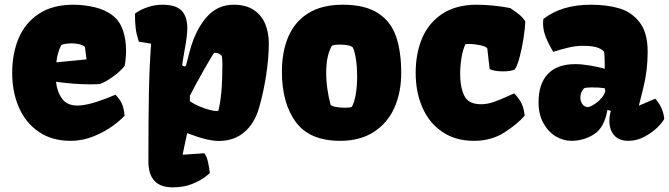

<svg xmlns="http://www.w3.org/2000/svg" viewBox="-20 -599 2892 830"><path d="M296.9 -578.6Q343.3 -578.6 389.6 -567.6Q436 -556.6 468.3 -531.2Q498 -507.3 511.5 -468Q524.9 -428.7 524.9 -380.9Q524.9 -349.1 519.5 -315.9Q513.7 -306.2 496.6 -290.3Q479.5 -274.4 456.5 -259.3Q433.6 -244.1 412.1 -235.8Q391.6 -234.4 369.6 -234.4Q331.1 -234.4 291.5 -237.8Q252 -241.2 222.2 -245.6Q226.1 -204.1 247.6 -173.3Q269 -142.6 315.9 -142.6Q320.3 -142.6 330.1 -143.6Q359.9 -146.5 399.7 -159.4Q439.5 -172.4 479 -189.5Q497.6 -170.9 506.3 -152.3Q515.1 -133.8 518.6 -99.1Q503.4 -81.5 469.5 -56.2Q435.5 -30.8 386.7 -10.5Q337.9 9.8 284.7 9.8Q204.6 9.8 147.7 -29.1Q90.8 -67.9 61.8 -134.5Q32.7 -201.2 32.7 -283.7Q32.7 -368.2 61 -434.6Q89.4 -501 148.7 -539.8Q208 -578.6 296.9 -578.6ZM347.2 -396Q340.3 -403.3 324.2 -407.5Q308.1 -411.6 290.5 -411.6Q276.4 -411.6 262 -409.2Q247.6 -406.7 244.6 -403.8Q228 -371.1 223.6 -329.6L354 -342.3Z M580.1 -418.9Q569.8 -450.7 566.7 -475.6Q563.5 -500.5 563.5 -540Q571.3 -546.9 588.9 -555.9Q606.4 -564.9 630.9 -571.8Q655.3 -578.6 681.2 -578.6Q740.2 -578.6 764.9 -553.2Q789.6 -527.8 789.6 -477.1Q789.6 -448.7 781.2 -400.4Q767.6 -322.8 767.6 -318.8Q767.6 -316.4 771 -314.2Q774.4 -312 778.3 -312Q782.7 -312 784.2 -315.4L789.1 -335L799.8 -376.5Q823.7 -466.8 871.1 -522.7Q918.5 -578.6 990.2 -578.6Q1043.9 -578.6 1077.9 -555.4Q1111.8 -532.2 1127 -494.4Q1142.1 -456.5 1142.1 -411.1Q1142.1 -349.6 1130.4 -273.2Q1118.7 -196.8 1099.1 -130.4Q1080.1 -65.4 1035.9 -27.6Q991.7 10.3 925.8 10.3Q901.9 10.3 869.9 2.7Q837.9 -4.9 789.1 -23.4L769.5 68.8L770.5 69.8L863.8 63.5Q873 76.7 877.7 95.5Q882.3 114.3 885.7 138.7L887.2 148.4Q887.2 150.4 865.7 166.7Q844.2 183.1 808.6 197Q772.9 210.9 726.6 210.9Q621.6 210.9 621.6 99.1V65.4Q621.6 -83.5 623.8 -200Q626 -316.4 633.3 -410.2ZM941.4 -319.8Q941.4 -342.8 939 -356.9Q927.7 -371.1 906.7 -371.1Q899.9 -365.2 859.9 -294.2Q819.8 -223.1 800.8 -185.1V-161.6Q827.6 -143.1 862.8 -131.1Q897.9 -119.1 916.5 -119.1Q920.9 -119.1 923.8 -120.1Q941.4 -186 941.4 -319.8Z M1460.9 -578.6Q1558.6 -578.6 1614.3 -542.2Q1669.9 -505.9 1692.1 -441.4Q1714.4 -377 1714.4 -283.7Q1714.4 -199.2 1684.8 -133.1Q1655.3 -66.9 1595.9 -28.6Q1536.6 9.8 1450.7 9.8Q1317.9 9.8 1258.3 -72Q1198.7 -153.8 1198.7 -288.6Q1198.7 -377 1227.1 -441.9Q1255.4 -506.8 1314 -542.7Q1372.6 -578.6 1460.9 -578.6ZM1501 -137.2Q1512.2 -156.7 1518.1 -192.4Q1523.9 -228 1523.9 -269.5Q1523.9 -307.6 1519 -341.1Q1514.2 -374.5 1505.4 -393.6Q1500 -399.9 1483.9 -403.1Q1467.8 -406.2 1448.7 -406.2Q1423.8 -406.2 1414.6 -400.9Q1390.1 -358.9 1390.1 -284.2Q1390.1 -249 1395.5 -212.4Q1400.9 -175.8 1409.2 -146Q1415 -139.6 1433.1 -136.5Q1451.2 -133.3 1470.7 -133.3Q1495.6 -133.3 1501 -137.2Z M2041 -578.6Q2071.3 -578.6 2110.6 -575Q2149.9 -571.3 2186 -564L2195.8 -557.1Q2217.8 -542 2228.3 -533Q2238.8 -523.9 2250.5 -507.8Q2250.5 -481.4 2243.4 -435.3Q2236.3 -389.2 2225.6 -349.6Q2214.8 -310.1 2205.1 -298.8Q2189 -290.5 2152.8 -290.5Q2135.3 -290.5 2119.9 -293.2Q2104.5 -295.9 2096.7 -300.3L2086.4 -390.6Q2079.1 -398.9 2053 -404.1Q2026.9 -409.2 2004.9 -409.2Q1998 -409.2 1992.2 -408.2Q1981 -385.3 1975.1 -349.6Q1969.2 -314 1969.2 -276.9Q1969.2 -223.1 1986.8 -185.8Q2004.4 -148.4 2058.6 -148.4Q2085.4 -148.4 2111.6 -157.2Q2137.7 -166 2177.7 -184.1Q2194.3 -191.9 2202.6 -195.3Q2222.2 -175.8 2233.4 -154.3Q2244.6 -132.8 2248 -99.1Q2216.8 -62.5 2160.4 -26.4Q2104 9.8 2028.8 9.8Q1948.7 9.8 1891.8 -29.1Q1835 -67.9 1805.9 -134.5Q1776.9 -201.2 1776.9 -283.7Q1776.9 -368.2 1805.2 -434.6Q1833.5 -501 1892.8 -539.8Q1952.1 -578.6 2041 -578.6Z M2594.2 -301.8V-316.9Q2594.2 -332 2593.5 -350.6Q2592.8 -369.1 2591.3 -375Q2586.9 -383.3 2566.2 -392.1Q2545.4 -400.9 2498.5 -400.9Q2469.7 -400.9 2439.2 -393.8Q2408.7 -386.7 2371.6 -375Q2351.6 -408.2 2339.6 -438.2Q2327.6 -468.3 2327.6 -498.5Q2327.6 -507.8 2329.1 -517.1Q2408.2 -578.6 2533.7 -578.6Q2603 -578.6 2656.7 -563Q2710.4 -547.4 2745.1 -502.4Q2779.8 -457.5 2779.8 -375Q2779.8 -294.4 2761 -219Q2742.2 -143.6 2741.7 -142.1L2812.5 -172.4Q2826.7 -157.2 2837.6 -135.5Q2848.6 -113.8 2851.6 -85.4Q2844.7 -70.8 2821.8 -48.1Q2798.8 -25.4 2765.6 -7.8Q2732.4 9.8 2696.3 9.8Q2655.8 9.8 2635 -14.2Q2614.3 -38.1 2614.3 -76.2Q2614.3 -97.7 2620.6 -119.6L2606 -124Q2592.3 -46.9 2547.9 -18.6Q2503.4 9.8 2449.7 9.8Q2414.6 9.8 2381.8 -10Q2349.1 -29.8 2328.6 -67.6Q2308.1 -105.5 2308.1 -156.2Q2308.1 -237.3 2348.6 -279.5Q2389.2 -321.8 2466.3 -321.8Q2495.1 -321.8 2530 -315.9Q2564.9 -310.1 2594.2 -301.8ZM2596.7 -206.1 2593.8 -217.8Q2567.9 -221.2 2538.6 -221.2Q2513.7 -221.2 2504.4 -217.3Q2488.8 -199.7 2488.8 -178.2Q2488.8 -162.6 2496.8 -149.9Q2504.9 -137.2 2522 -135.7Q2534.2 -138.2 2551 -149.4Q2567.9 -160.6 2581.1 -176.3Q2594.2 -191.9 2596.7 -206.1Z"/></svg>

Font: Kavoon
Style: Regular
Weight: 400
Designer: Viktoriya Grabowska
Foundry: Viktoriya Grabowska
Version: Version 1.004; ttfautohint (v1.4.1)